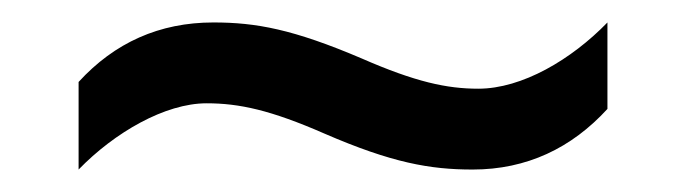

<svg xmlns="http://www.w3.org/2000/svg" viewBox="-20 -438 612 171"><path d="M269 -319C329 -293 363 -287 401 -287C449 -287 489 -306 521 -341V-418C489 -385 445 -359 406 -359C378 -359 350 -365 302 -386C241 -412 208 -418 170 -418C122 -418 82 -400 50 -365V-287C82 -320 127 -346 164 -346C193 -346 221 -340 269 -319Z"/></svg>

Font: Noto Sans Inscriptional Parthian
Style: Regular
Weight: 400
Designer: Monotype Design Team
Foundry: Monotype Imaging Inc.
Version: Version 2.003